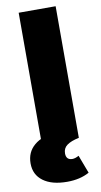

<svg xmlns="http://www.w3.org/2000/svg" viewBox="-120 -757 539 1023"><g transform="rotate(-10 150.0 -246.0)"><path d="M59 0V-712H259V0ZM158 220Q75 220 28.5 185.5Q-18 151 -18 90Q-18 29 25.5 -7.5Q69 -44 133 -44L259 0Q216 9 194 25Q172 41 172 69Q172 105 206 105Q221 105 241 94L278 192Q228 220 158 220Z"/></g></svg>

Font: Outfit Black
Style: Regular
Weight: 900
Designer: Rodrigo Fuenzalida
Foundry: fragTYPE
Version: Version 1.100; ttfautohint (v1.8.4.7-5d5b)